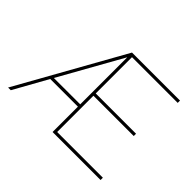

<svg xmlns="http://www.w3.org/2000/svg" viewBox="-141 -935 1179 1179"><g transform="rotate(45 449.0 -345.0)"><path d="M833 -20V0H416V-220.2H175.8L53.2 0H29.8L416 -689.9H833V-669.9H436V-355H786.1V-335H436V-20ZM187 -240.2H416V-648.9Z"/></g></svg>

Font: Genome Thin
Style: Regular
Weight: 250
Designer: Alfredo Marco Pradil
Version: Version 1.001